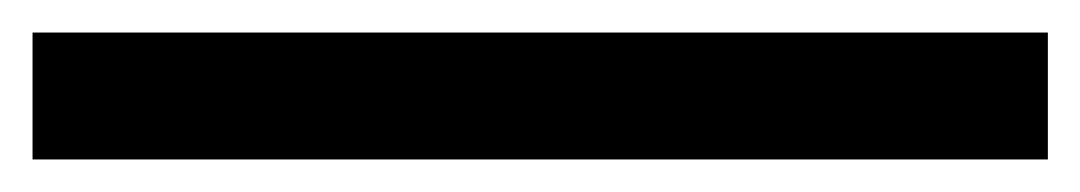

<svg xmlns="http://www.w3.org/2000/svg" viewBox="-32 95 664 118"><path d="M-12 193V115H612V193Z"/></svg>

Font: Alatsi
Style: Regular
Weight: 400
Designer: Spyros Zevelakis, Eben Sorkin
Foundry: www.sorkintype.com
Version: Version 1.008; ttfautohint (v1.8.4.7-5d5b)